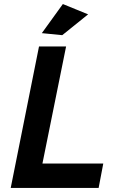

<svg xmlns="http://www.w3.org/2000/svg" viewBox="-20 -930 581 950"><path d="M288 -756 187 -766 291 -910 416 -859ZM468 0H33L173 -700H307L190 -121H491Z"/></svg>

Font: Argentum Sans Medium
Style: Italic
Weight: 500
Italic angle: -11°
Designer: Julieta Ulanovsky (font), Cristiano Sobral (main changes and remaster)
Foundry: Julieta Ulanovsky (font), Cristiano Sobral (main changes and remaster)
Version: Version 2.007;June 15, 2022;FontCreator 14.0.0.2814 64-bit; 